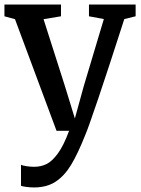

<svg xmlns="http://www.w3.org/2000/svg" viewBox="-21 -575 618 844"><path d="M71.3 149.4Q77.1 152.8 95.2 155.5Q113.3 158.2 129.4 158.2Q158.7 158.2 183.3 146.2Q208 134.3 233.4 99.6Q258.8 64.9 282.7 0H227.5L44.9 -490.7L-1.5 -503.4V-555.2H247.1V-503.4L170.4 -490.7L264.6 -195.8L308.1 -54.2L347.2 -196.3L435.5 -491.2L370.1 -503.4V-555.2H575.2V-503.4L525.4 -491.2Q455.1 -272.5 410.9 -141.8Q366.7 -11.2 354.5 16.6Q321.3 100.6 291.7 149.4Q262.2 198.2 223.4 223.6Q184.6 249 128.4 249Q113.3 249 95.7 246.8Q78.1 244.6 71.3 241.7Z"/></svg>

Font: Merriweather
Style: Regular
Weight: 400
Designer: Eben Sorkin
Foundry: Eben Sorkin
Version: Version 1.584; ttfautohint (v1.6)